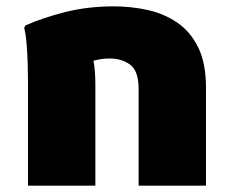

<svg xmlns="http://www.w3.org/2000/svg" viewBox="-20 -584 732 604"><path d="M68 0V-336Q68 -356 67 -387Q66 -418 63.5 -448Q61 -478 56 -496L60 -504Q114 -528 185 -546Q256 -564 338 -564Q391 -564 442.5 -553Q494 -542 536 -514Q578 -486 603 -436Q628 -386 628 -308V0H416V-304Q416 -361 389.5 -380.5Q363 -400 324 -400Q310 -400 297.5 -398Q285 -396 274 -393Q280 -363 280 -316V0Z"/></svg>

Font: Kufam Black
Style: Regular
Weight: 900
Designer: Wael Morcos, Artur Schmal
Foundry: Original Type
Version: Version 1.301; ttfautohint (v1.8.3)